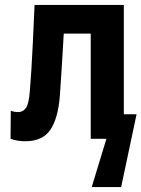

<svg xmlns="http://www.w3.org/2000/svg" viewBox="-20 -566 577 783"><path d="M83 10Q50 10 23 0L24 -114Q30 -112 37.5 -110.5Q45 -109 55 -109Q74 -109 86 -126Q98 -143 102 -198Q105 -237 108 -283Q111 -329 114 -392.5Q117 -456 121 -546H485V-100H537L474 197H354L414 0H350V-429H240Q237 -377 234.5 -335.5Q232 -294 229.5 -255.5Q227 -217 224 -174Q217 -84 185.5 -37Q154 10 83 10Z"/></svg>

Font: Noto Sans Mono Condensed
Style: Bold
Weight: 700
Width: 3
Designer: Monotype Design Team
Foundry: Monotype Imaging Inc.
Version: Version 2.014